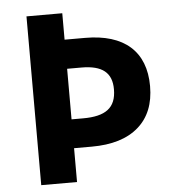

<svg xmlns="http://www.w3.org/2000/svg" viewBox="-52 -762 731 809"><g transform="rotate(-5 314.0 -357.0)"><path d="M583 -376C583 -522.5 493.7 -602.1 328.1 -602.1H241.2V-713.9H89.8V0H241.2V-143.1H315.9C401.4 -143.1 467.3 -163.1 513.7 -203.6C560.1 -244.1 583 -301.3 583 -376ZM241.2 -479H301.8C390.1 -479 430.2 -445.8 430.2 -376C430.2 -296.4 384.3 -265.1 290 -265.1H241.2Z"/></g></svg>

Font: Noto Reveo Sans
Style: Bold
Weight: 700
Designer: Monotype Design team
Foundry: Monotype Imaging Inc.
Version: Version 1.04